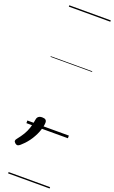

<svg xmlns="http://www.w3.org/2000/svg" viewBox="-266 -936 811 1361"><g transform="rotate(20 139.5 -255.0)"><path d="M-8 169Q-16 169 -25 161Q-34 153 -34 145Q-34 141 -32.5 137.5Q-31 134 -27 129Q-3 99 12 74Q27 49 36.5 20.5Q46 -8 52 -46Q54 -61 64 -69Q74 -77 92 -77Q110 -77 118 -70Q126 -63 126 -50Q126 -27 114.5 8.5Q103 44 79 82.5Q55 121 18 154Q11 161 4 165Q-3 169 -8 169ZM0 369H313V379H0ZM0 -20H313V0H0ZM0 -505H313V-500H0ZM0 -889H313V-879H0Z"/></g></svg>

Font: Playwrite HR Guides
Style: Regular
Weight: 400
Designer: Veronika Burian, José Scaglione
Foundry: TypeTogether
Version: Version 1.003